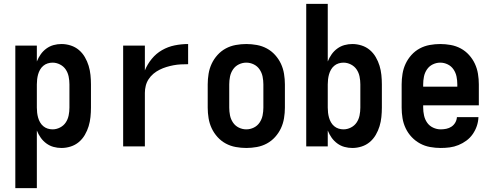

<svg xmlns="http://www.w3.org/2000/svg" viewBox="-20 -755 2540 990"><path d="M59 215V-520H170V-438Q178 -458 190 -475Q202 -492 219 -504.5Q236 -517 256 -522.5Q276 -528 297 -528Q321 -528 344.5 -520.5Q368 -513 386.5 -497.5Q405 -482 417.5 -460.5Q430 -439 437 -416Q444 -393 446.5 -368.5Q449 -344 449 -320V-200Q449 -176 446.5 -151.5Q444 -127 437 -104Q430 -81 417.5 -59.5Q405 -38 386.5 -22.5Q368 -7 344.5 0.5Q321 8 297 8Q276 8 256 2.5Q236 -3 219 -15.5Q202 -28 190 -45Q178 -62 170 -82V215ZM251 -88Q271 -88 289.5 -97.5Q308 -107 319 -123.5Q330 -140 334 -160Q338 -180 338 -200V-320Q338 -340 334 -360Q330 -380 319 -396.5Q308 -413 289.5 -422.5Q271 -432 251 -432Q238 -432 225.5 -428Q213 -424 203 -415.5Q193 -407 186.5 -395.5Q180 -384 176.5 -371.5Q173 -359 171.5 -346Q170 -333 170 -320V-200Q170 -187 171.5 -174Q173 -161 176.5 -148.5Q180 -136 186.5 -124.5Q193 -113 203 -104.5Q213 -96 225.5 -92Q238 -88 251 -88Z M615 0V-520H727V-392Q740 -424 762.5 -451.5Q785 -479 815.5 -496.5Q846 -514 880.5 -521Q915 -528 950 -528V-424Q931 -424 912 -423Q893 -422 874.5 -418.5Q856 -415 838 -409.5Q820 -404 803 -395.5Q786 -387 771.5 -375Q757 -363 746.5 -347Q736 -331 731.5 -312.5Q727 -294 727 -276V0Z M1250 8Q1223 8 1195.5 3Q1168 -2 1144 -15Q1120 -28 1101.5 -48.5Q1083 -69 1071.5 -93.5Q1060 -118 1055.5 -145.5Q1051 -173 1051 -200V-320Q1051 -347 1055.5 -374.5Q1060 -402 1071.5 -426.5Q1083 -451 1101.5 -471.5Q1120 -492 1144 -505Q1168 -518 1195.5 -523Q1223 -528 1250 -528Q1277 -528 1304.5 -523Q1332 -518 1356 -505Q1380 -492 1398.5 -471.5Q1417 -451 1428.5 -426.5Q1440 -402 1444.5 -374.5Q1449 -347 1449 -320V-200Q1449 -173 1444.5 -145.5Q1440 -118 1428.5 -93.5Q1417 -69 1398.5 -48.5Q1380 -28 1356 -15Q1332 -2 1304.5 3Q1277 8 1250 8ZM1250 -88Q1270 -88 1288.5 -97Q1307 -106 1318.5 -123Q1330 -140 1334 -160Q1338 -180 1338 -200V-320Q1338 -340 1334 -360Q1330 -380 1318.5 -397Q1307 -414 1288.5 -423Q1270 -432 1250 -432Q1230 -432 1211.5 -423Q1193 -414 1181.5 -397Q1170 -380 1166 -360Q1162 -340 1162 -320V-200Q1162 -180 1166 -160Q1170 -140 1181.5 -123Q1193 -106 1211.5 -97Q1230 -88 1250 -88Z M1797 8Q1776 8 1756 2.5Q1736 -3 1719 -15.5Q1702 -28 1690 -45Q1678 -62 1670 -82V0H1559V-735H1670V-438Q1678 -458 1690 -475Q1702 -492 1719 -504.5Q1736 -517 1756 -522.5Q1776 -528 1797 -528Q1821 -528 1844.5 -520.5Q1868 -513 1886.5 -497.5Q1905 -482 1917.5 -460.5Q1930 -439 1937 -416Q1944 -393 1946.5 -368.5Q1949 -344 1949 -320V-200Q1949 -176 1946.5 -151.5Q1944 -127 1937 -104Q1930 -81 1917.5 -59.5Q1905 -38 1886.5 -22.5Q1868 -7 1844.5 0.5Q1821 8 1797 8ZM1751 -88Q1771 -88 1789.5 -97.5Q1808 -107 1819 -123.5Q1830 -140 1834 -160Q1838 -180 1838 -200V-320Q1838 -340 1834 -360Q1830 -380 1819 -396.5Q1808 -413 1789.5 -422.5Q1771 -432 1751 -432Q1738 -432 1725.5 -428Q1713 -424 1703 -415.5Q1693 -407 1686.5 -395.5Q1680 -384 1676.5 -371.5Q1673 -359 1671.5 -346Q1670 -333 1670 -320V-200Q1670 -187 1671.5 -174Q1673 -161 1676.5 -148.5Q1680 -136 1686.5 -124.5Q1693 -113 1703 -104.5Q1713 -96 1725.5 -92Q1738 -88 1751 -88Z M2252 8Q2225 8 2197.5 3Q2170 -2 2146 -15Q2122 -28 2103 -48Q2084 -68 2072 -93Q2060 -118 2055.5 -145.5Q2051 -173 2051 -200V-320Q2051 -347 2055.5 -374.5Q2060 -402 2071.5 -426.5Q2083 -451 2101.5 -471.5Q2120 -492 2144 -505Q2168 -518 2195.5 -523Q2223 -528 2250 -528Q2277 -528 2304.5 -523Q2332 -518 2356 -505Q2380 -492 2398.5 -471.5Q2417 -451 2428.5 -426.5Q2440 -402 2444.5 -374.5Q2449 -347 2449 -320V-212H2162V-200Q2162 -180 2166.5 -159.5Q2171 -139 2182.5 -122.5Q2194 -106 2213 -97Q2232 -88 2252 -88Q2267 -88 2281.5 -91Q2296 -94 2308 -102Q2320 -110 2327.5 -123Q2335 -136 2336 -151H2447Q2446 -127 2438.5 -105Q2431 -83 2417.5 -63.5Q2404 -44 2385 -30Q2366 -16 2344 -7Q2322 2 2299 5Q2276 8 2252 8ZM2162 -308H2338V-320Q2338 -340 2334 -360Q2330 -380 2318.5 -397Q2307 -414 2288.5 -423Q2270 -432 2250 -432Q2230 -432 2211.5 -423Q2193 -414 2181.5 -397Q2170 -380 2166 -360Q2162 -340 2162 -320Z"/></svg>

Font: Iosevka Algr
Style: Bold
Weight: 700
Monospace: yes
Designer: Belleve Invis
Foundry: Belleve Invis
Version: Version 26.0.2; ttfautohint (v1.8.3)